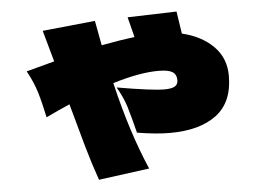

<svg xmlns="http://www.w3.org/2000/svg" viewBox="-49 -696 1097 788"><g transform="rotate(-5 500.0 -302.0)"><path d="M719 -540Q799 -521 847.5 -472.5Q896 -424 896 -351Q896 -242 827 -190Q758 -138 635 -138Q578 -138 500 -151Q483 -219 471 -258.5Q459 -298 433 -343Q578 -318 627 -318Q658 -318 671 -326Q684 -334 684 -351Q684 -375 667 -385.5Q650 -396 610 -396Q532 -396 421 -362Q470 -154 537 0L328 28Q303 -43 283 -114Q263 -185 234 -291Q181 -268 136 -246Q123 -308 110 -351Q97 -394 71 -441L187 -472L151 -601L368 -623L387 -521Q474 -537 524 -543L503 -626L705 -632Z"/></g></svg>

Font: Dela Gothic One
Style: Regular
Weight: 400
Designer: aratakana
Foundry: aratakana
Version: Version 1.004